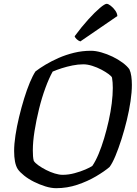

<svg xmlns="http://www.w3.org/2000/svg" viewBox="-20 -986 719 1006"><path d="M274 0Q248 0 217.5 -9.5Q187 -19 158 -33.5Q129 -48 106.5 -66Q84 -84 73 -100Q63 -116 58.5 -140Q54 -164 54 -195Q54 -231 61 -277Q68 -323 80 -373Q92 -423 106.5 -470Q121 -517 136.5 -554Q152 -591 166 -612Q188 -629 219 -647.5Q250 -666 287.5 -682.5Q325 -699 368 -709.5Q411 -720 457 -720Q481 -720 511 -711.5Q541 -703 570 -689Q599 -675 622.5 -657.5Q646 -640 658 -623Q665 -608 668 -586.5Q671 -565 671 -541Q671 -504 664 -456Q657 -408 644.5 -356.5Q632 -305 616.5 -256.5Q601 -208 585 -169.5Q569 -131 554 -111Q527 -88 483 -62Q439 -36 385.5 -18Q332 0 274 0ZM308 -70Q339 -70 370.5 -78.5Q402 -87 427.5 -98Q453 -109 464 -117Q481 -142 496.5 -179Q512 -216 525.5 -261Q539 -306 549.5 -353Q560 -400 565.5 -444.5Q571 -489 571 -525Q571 -539 570 -553.5Q569 -568 567 -579Q565 -586 549.5 -597.5Q534 -609 511.5 -621Q489 -633 463.5 -641Q438 -649 417 -649Q389 -649 359.5 -643Q330 -637 303.5 -628.5Q277 -620 256 -611Q237 -577 218 -525.5Q199 -474 184.5 -415Q170 -356 161 -299.5Q152 -243 152 -198Q152 -181 153 -167.5Q154 -154 157 -143Q164 -132 181.5 -119.5Q199 -107 221.5 -95.5Q244 -84 267 -77Q290 -70 308 -70ZM401 -769Q391 -772 382 -780.5Q373 -789 371 -796Q408 -846 442.5 -884Q477 -922 503 -944Q529 -966 539 -966Q547 -966 560 -956Q573 -946 583.5 -931.5Q594 -917 595 -902Z"/></svg>

Font: Texturina 12pt Medium
Style: Italic
Weight: 500
Italic angle: -11°
Designer: Guillermo Torres Carreño
Foundry: Omnibus-Type
Version: Version 1.002